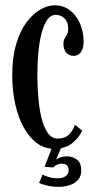

<svg xmlns="http://www.w3.org/2000/svg" viewBox="-20 -549 358 722"><path d="M182.5 10.5Q147.5 10.5 118.8 -10.8Q90 -32 69.2 -69.8Q48.5 -107.5 37.2 -157.8Q26 -208 26 -265.5Q26 -334 41 -383.8Q56 -433.5 80 -465.5Q104 -497.5 131.8 -513.2Q159.5 -529 185 -529Q220 -529 244.5 -509.2Q269 -489.5 281.8 -458.2Q294.5 -427 294.5 -392.5Q294.5 -367 284.2 -353Q274 -339 257 -339Q239.5 -339 229 -351.2Q218.5 -363.5 218.5 -383.5Q218.5 -396.5 223 -404Q227.5 -411.5 232 -419.5Q236.5 -427.5 236.5 -441Q236.5 -466 222.8 -479.5Q209 -493 190 -493Q169.5 -493 156.2 -472.5Q143 -452 135 -419Q127 -386 123.8 -346.5Q120.5 -307 120.5 -269Q120.5 -228 123.8 -185.8Q127 -143.5 135.5 -107.8Q144 -72 159 -50Q174 -28 197 -28Q224.5 -28 239.5 -43.2Q254.5 -58.5 262 -80L289 -57.5Q279 -34 253 -11.8Q227 10.5 182.5 10.5ZM201 153.5Q175 153.5 154.8 148.2Q134.5 143 127 139L140 107.5Q145 111 161.5 116.2Q178 121.5 198.5 121.5Q214.5 121.5 226.2 113.8Q238 106 238 92Q238 76.5 230.2 71.5Q222.5 66.5 211.5 66.5Q203.5 66.5 195 70Q186.5 73.5 180.5 80.5L147.5 78.5L178 -0.5H213L190.5 52Q193 48.5 204.8 43.8Q216.5 39 232.5 39Q252 39 268.8 50.8Q285.5 62.5 285.5 92.5Q285.5 113.5 273.5 127.2Q261.5 141 242 147.2Q222.5 153.5 201 153.5Z"/></svg>

Font: Imbue Thin 10pt Medium
Style: Regular
Weight: 500
Version: Version 1.102